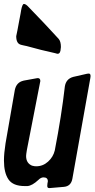

<svg xmlns="http://www.w3.org/2000/svg" viewBox="-28 -962 478 971"><path d="M280 -724 279 -716Q278 -690 263 -690Q262 -690 254 -692H255L247 -694Q182 -708 107 -729Q101 -730 90.5 -732.5Q80 -735 76 -736H77Q54 -742 54 -779Q58 -799 60 -808Q62 -819 68 -851Q70 -865 76 -893L79 -911Q85 -942 93 -942Q103 -942 118 -925L144 -898Q151 -891 166.5 -874.5Q182 -858 191 -849Q209 -829 219 -819L269 -765Q280 -752 280 -724ZM342 -573 412 -589Q416 -590 421 -590Q430 -590 430 -577Q430 -571 429 -568L338 -58Q331 -20 295 -17L225 -11H220Q211 -11 211 -22Q211 -29 212 -34Q214 -44 214 -45Q214 -65 192 -65Q179 -65 166 -52Q135 -23 111 -21H97Q38 -21 15 -54.5Q-8 -88 -8 -150Q-8 -186 0 -237Q8 -282 23.5 -372Q39 -462 47 -507Q55 -546 91 -554H90L156 -566Q159 -567 163 -567Q176 -567 176 -552Q176 -550 174 -542L108 -204Q104 -180 104 -173Q104 -135 137 -123L136 -124Q144 -121 155 -121Q189 -121 215 -144.5Q241 -168 249 -201Q283 -376 300 -525Q306 -563 342 -573Z"/></svg>

Font: Bangerz Fix
Style: Regular
Weight: 400
Designer: vernon adams
Foundry: Vernon Adams
Version: Version 2.10;December 28, 2023;FontCreator 13.0.0.2683 64-bi